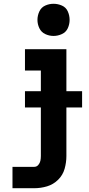

<svg xmlns="http://www.w3.org/2000/svg" viewBox="-20 -790 472 1015"><path d="M46 205H161Q196 205 229 195Q262 185 287 160.5Q312 136 321.5 102.5Q331 69 331 35V-530H112V-417H196V35Q196 48 193.5 60Q191 72 182.5 82Q174 92 161 92H46ZM263 -600Q286 -600 307.5 -610Q329 -620 338.5 -641Q348 -662 348 -685Q348 -708 338.5 -729.5Q329 -751 307.5 -760.5Q286 -770 263 -770Q240 -770 219 -760.5Q198 -751 188 -729.5Q178 -708 178 -685Q178 -662 188 -641Q198 -620 219 -610Q240 -600 263 -600ZM414 -222V-308H112V-222Z"/></svg>

Font: Iosevka Sparkle Extrabold
Style: Regular
Weight: 800
Designer: Belleve Invis
Foundry: Belleve Invis
Version: Version 4.5.0; ttfautohint (v1.8.3)